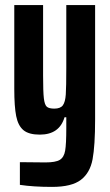

<svg xmlns="http://www.w3.org/2000/svg" viewBox="-20 -530 432 753"><path d="M58 195V106L158 107Q198 107 214.5 97Q231 87 235.5 61Q240 35 240 -27V-70H233Q213 -2 136 -2Q93 -2 72 -19.5Q51 -37 43.5 -74.5Q36 -112 36 -181V-510H149V-234Q149 -170 152 -144.5Q155 -119 163.5 -111.5Q172 -104 193 -104Q217 -104 226.5 -117Q236 -130 238 -159.5Q240 -189 240 -264V-510H353V-62Q353 42 343 95Q333 148 297 175.5Q261 203 184 203Q111 203 58 195Z"/></svg>

Font: Saira ExtraCondensed
Style: Bold
Weight: 700
Width: 2
Designer: Hector Gatti with collaboration of the Omnibus-Type team
Foundry: Omnibus-Type
Version: Version 0.072; ttfautohint (v1.8)